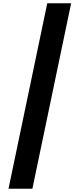

<svg xmlns="http://www.w3.org/2000/svg" viewBox="-20 -886 487 1174"><path d="M415 -866 178 268H32L269 -866Z"/></svg>

Font: Noto Sans Telugu UI ExtraCondensed Black
Style: Regular
Weight: 900
Width: 2
Designer: Jelle Bosma - Monotype Design Team
Foundry: Monotype Imaging Inc.
Version: Version 2.006; ttfautohint (v1.8.4.7-5d5b)